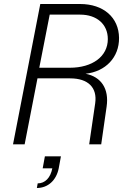

<svg xmlns="http://www.w3.org/2000/svg" viewBox="-20 -720 651 958"><path d="M45 0H103L167 -329H330C420 -329 466 -283 455 -205L425 0H485L512 -188C525 -277 485 -337 407 -352C507 -363 575 -434 574 -531C573 -633 496 -700 380 -700H181ZM328 -382H176L228 -647H380C463 -647 518 -599 518 -525C518 -439 442 -382 328 -382ZM168 195 164 218C219 218 261 180 273 120L284 60H204L193 120H241C232 167 205 195 168 195Z"/></svg>

Font: Uncut Sans Light Italic
Style: Regular
Weight: 300
Italic angle: -11°
Designer: Kasper Nordkvist
Foundry: UNCUT.wtf
Version: Version 1.304;Glyphs 3.2 (3246)